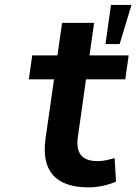

<svg xmlns="http://www.w3.org/2000/svg" viewBox="-20 -770 568 800"><path d="M349.1 10.7C389.6 10.7 434.1 0.5 463.4 -13.7L457.5 -111.3C433.6 -104.5 410.6 -98.6 387.7 -98.6C319.8 -98.6 294.9 -132.8 304.7 -201.2L338.4 -439.5H502L516.1 -539.1H353L372.1 -674.8H238.8L219.2 -539.1H114.3L100.1 -439.5H205.1L169.9 -193.4C150.9 -59.1 210.4 10.7 349.1 10.7ZM478.5 -586.4 527.8 -749.5H442.4L419.4 -586.4Z"/></svg>

Font: Winston SemiBold
Style: Italic
Weight: 600
Italic angle: -8.13011°
Designer: Vernon Adams, Kim Jin-seong, David Berlow, Cristiano Sobral
Foundry: The Winston Project Authors
Version: Version 3.004